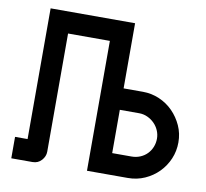

<svg xmlns="http://www.w3.org/2000/svg" viewBox="-79 -802 956 891"><g transform="rotate(10 398.5 -356.5)"><path d="M578 -408Q619 -408 656 -392Q693 -376 720.5 -348Q748 -320 764.5 -283.5Q781 -247 781 -205Q781 -164 765.5 -127.5Q750 -91 722.5 -63Q695 -35 658 -18.5Q621 -2 578 -2H386V-614H189V-57Q189 -35 172.5 -16.5Q156 2 130 2H30V-99H89V-715H487V-408ZM487 -103H578Q600 -103 619 -111Q638 -119 651.5 -133Q665 -147 672.5 -165.5Q680 -184 680 -205Q680 -225 672 -243.5Q664 -262 650 -276Q636 -290 617.5 -298.5Q599 -307 578 -307H487Z"/></g></svg>

Font: Fundamental  Brigade
Style: Regular
Weight: 400
Designer: Peter Wiegel, original typeface by Arno Drescher 1935
Foundry: Peter Wiegel
Version: Version 0.000 2012 initial release